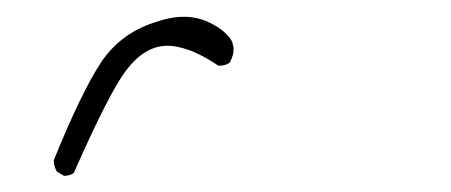

<svg xmlns="http://www.w3.org/2000/svg" viewBox="-20 99 540 230"><path d="M44.4 291Q44.4 298.3 48.3 304.7L56.6 309.6Q57.1 309.6 57.6 309.6Q63.5 309.6 68.4 306.2Q110.8 210 130.9 183.6Q153.3 153.8 180.7 153.8Q191.4 153.8 206.3 158.9Q221.2 164.1 241.7 177.7Q242.2 177.7 243.2 177.7Q249.5 177.7 254.9 174.3Q259.8 166 259.8 158.2Q259.8 154.3 258.3 149.9Q256.8 145.5 252 140.6Q244.1 132.3 230.2 125.7Q216.3 119.1 200.2 119.1Q184.1 119.1 164.6 126Q124.5 139.2 101.6 172.9Q77.6 209 44.4 291Q44.4 291 44.4 291Z"/></svg>

Font: NaikaiFont
Style: ExtraLight
Weight: 200
Version: Version 1.89